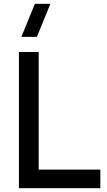

<svg xmlns="http://www.w3.org/2000/svg" viewBox="-20 -995 566 1015"><path d="M175 -800H93L164.5 -975H246.5ZM80 0V-720H184.5V-98.5H510.5V0Z"/></svg>

Font: Manrope ExtraLight SemiBold
Style: Regular
Weight: 600
Version: Version 4.504